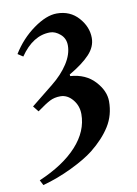

<svg xmlns="http://www.w3.org/2000/svg" viewBox="-83 -541 596 834"><g transform="rotate(-10 215.0 -124.0)"><path d="M28 215Q138 168 197 103Q256 38 256 -37Q256 -74 233 -101.5Q210 -129 179 -129Q153 -129 132.5 -118.5Q112 -108 75 -81L55 -106L152 -184Q197 -220 223.5 -261Q250 -302 250 -341Q250 -372 228 -391Q206 -410 183 -410Q108 -410 51 -327L28 -342Q66 -404 123 -445Q180 -486 226 -486Q285 -486 321.5 -445Q358 -404 358 -355Q358 -316 327 -283Q296 -250 236 -215L237 -208Q305 -203 344.5 -160Q384 -117 384 -71Q384 -10 354 38Q324 86 269 130Q232 159 169 189.5Q106 220 40 238Z"/></g></svg>

Font: Old Standard TT
Style: Bold
Weight: 700
Designer: Alexey Kryukov <alexios@thessalonica.org.ru>
Version: Version 2.2